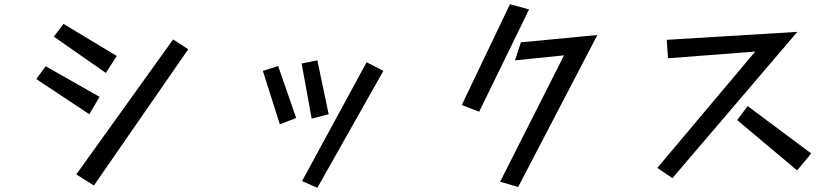

<svg xmlns="http://www.w3.org/2000/svg" viewBox="-20 -830 4000 916"><path d="M283 -716 537 -563 485 -482 237 -655ZM806 -642 878 -595 428 55 344 2ZM198 -514 455 -368 406 -285 153 -453Z M1419 -527 1494 -542 1548 -285 1467 -264ZM1729 -533 1809 -492 1494 66 1421 34ZM1234 -492 1307 -515 1393 -267 1315 -237Z M2413 -810 2504 -785 2266 -297 2183 -329ZM2671 -566 2437 -542 2465 -628 2830 -663 2452 62 2366 37Z M3583 -584 3167 -552 3161 -640 3784 -678 3188 20 3116 -29ZM3547 -324 3850 -98 3783 -17 3497 -257Z"/></svg>

Font: Stick
Style: Regular
Weight: 400
Designer: Fontworks Inc.
Foundry: Fontworks Inc.
Version: Version 1.100